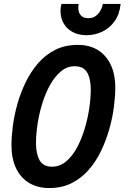

<svg xmlns="http://www.w3.org/2000/svg" viewBox="-20 -936 630 971"><path d="M229 15Q170 15 127 -11Q84 -37 61 -85.5Q38 -134 38 -202Q38 -245 45 -299Q52 -353 68 -410Q84 -467 110 -520.5Q136 -574 173 -616.5Q210 -659 259.5 -684Q309 -709 373 -709Q432 -709 474 -683.5Q516 -658 539.5 -609.5Q563 -561 563 -492Q563 -449 556 -395Q549 -341 533 -284Q517 -227 491.5 -173.5Q466 -120 429 -77.5Q392 -35 342.5 -10Q293 15 229 15ZM243 -93Q282 -93 313.5 -119Q345 -145 368 -187Q391 -229 407 -281Q423 -333 431 -385.5Q439 -438 439 -483Q439 -538 420.5 -569.5Q402 -601 358 -601Q319 -601 288 -575Q257 -549 233.5 -507Q210 -465 194 -413.5Q178 -362 170 -309Q162 -256 162 -212Q162 -157 180.5 -125Q199 -93 243 -93ZM418 -758Q380 -758 350.5 -772.5Q321 -787 303.5 -815Q286 -843 286 -882Q286 -901 291 -916H378Q377 -912 376.5 -908Q376 -904 376 -898Q376 -872 389 -858Q402 -844 427 -844Q447 -844 461.5 -853.5Q476 -863 486 -879Q496 -895 500 -916H590Q585 -864 559.5 -828.5Q534 -793 496.5 -775.5Q459 -758 418 -758Z"/></svg>

Font: Ubuntu Sans Mono SemiBold
Style: Italic
Weight: 600
Italic angle: -13.5°
Monospace: yes
Designer: Dalton Maag Ltd
Foundry: Dalton Maag Ltd
Version: Version 1.006